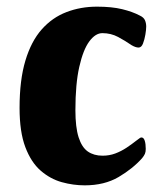

<svg xmlns="http://www.w3.org/2000/svg" viewBox="-20 -544 475 577"><path d="M234.7 13Q200 13 165.5 3.4Q131 -6.2 102.2 -31.2Q73.4 -56.2 56.1 -101.9Q38.8 -147.7 38.8 -219.7Q38.8 -303.5 56.3 -361.8Q73.8 -420.2 105.6 -455.9Q137.3 -491.5 179.9 -507.7Q222.4 -524 271.5 -524Q316 -524 347.2 -516.4Q378.3 -508.8 400.1 -497.3Q411.9 -491.8 415.6 -483.2Q419.4 -474.5 419.4 -464Q419.4 -455.2 416.9 -440.2Q414.4 -425.2 409.7 -413.1Q405.1 -401.1 396.3 -401.1Q387.6 -401.1 375.3 -408.3Q356.4 -421.4 334.9 -432.9Q313.4 -444.4 287.5 -444.4Q266.8 -444.4 248.4 -419.6Q230 -394.8 218.3 -343.3Q206.6 -291.9 206.6 -212.6Q206.6 -161.7 216.2 -131.5Q225.8 -101.4 243.9 -88.7Q262.1 -76.1 288.2 -76.1Q308.6 -76.1 326.5 -82.8Q344.3 -89.5 360.3 -100.1Q376.2 -110.7 388.5 -120.5Q397 -126.5 399.6 -128.7Q402.2 -130.9 405.2 -130.9Q411.8 -130.9 414.9 -121.3Q418 -111.7 418 -96.6Q418 -87.4 415.5 -81.7Q413 -76.1 407.2 -68.8Q379 -37.1 336.4 -12Q293.8 13 234.7 13Z"/></svg>

Font: Briem Hand Thin
Style: Regular
Weight: 100
Designer: Gunnlaugur SE Briem, Eben Sorkin
Foundry: Sorkin Type Co.
Version: Version 1.003